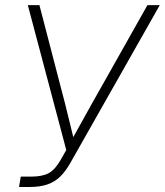

<svg xmlns="http://www.w3.org/2000/svg" viewBox="-20 -748 659 768"><path d="M56.2 0 63 -41.5H104Q149.4 -41.5 174.8 -55.4Q200.2 -69.3 221.7 -106.9L245.1 -147.9L91.3 -727.5H137.7L219.2 -414.1Q230 -374 239.7 -335.7Q249.5 -297.4 258.5 -259.3Q267.6 -221.2 277.3 -182.6H263.7Q285.2 -221.2 306.2 -259Q327.1 -296.9 348.6 -335.4Q370.1 -374 393.1 -414.1L569.8 -727.5H619.1L262.2 -97.7Q243.7 -64.5 221.9 -42.7Q200.2 -21 170.4 -10.5Q140.6 0 96.2 0Z"/></svg>

Font: Inter 28pt ExtraLight
Style: Italic
Weight: 250
Italic angle: -9.3988°
Designer: Rasmus Andersson
Foundry: rsms
Version: Version 4.001;git-66647c0bb